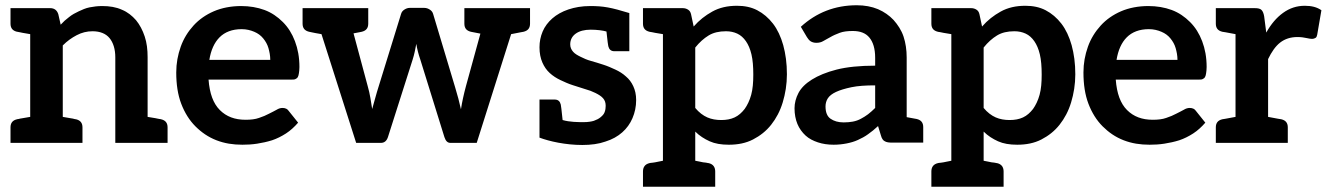

<svg xmlns="http://www.w3.org/2000/svg" viewBox="-20 -544 5065 731"><path d="M593 -90C592 -90 590 -91 587 -91C584 -91 579 -93 572 -94C565 -95 554 -97 542 -99V-326C542 -355 539 -381 531 -405C523 -429 512 -450 498 -467C483 -484 466 -498 444 -507C422 -517 397 -521 369 -521C352 -521 336 -519 321 -516C306 -513 293 -507 280 -501C267 -495 254 -488 243 -479C231 -470 221 -461 211 -450L202 -490C197 -505 187 -513 171 -513H95H20V-454C20 -437 28 -427 45 -423C46 -423 48 -423 51 -422C54 -422 59 -420 66 -419C73 -418 83 -416 95 -414V-99C83 -97 73 -95 66 -94C59 -93 54 -92 51 -91C48 -91 46 -90 45 -90C28 -86 20 -76 20 -59V0H95H219H294V-59C294 -76 286 -86 269 -90C268 -90 266 -90 263 -91C260 -92 255 -93 248 -94C241 -95 231 -97 219 -99V-371C236 -388 253 -400 272 -410C291 -420 311 -425 332 -425C361 -425 383 -416 397 -399C411 -382 419 -357 419 -326V0H542H618V-59C618 -76 610 -86 593 -90Z M898 -521C860 -521 824 -514 794 -501C764 -488 738 -470 717 -447C696 -424 679 -397 668 -366C657 -335 651 -303 651 -268C651 -223 657 -183 670 -149C683 -115 701 -86 724 -63C747 -40 773 -22 804 -10C835 2 867 7 903 7C921 7 940 6 959 3C978 0 997 -4 1016 -10C1034 -16 1052 -25 1069 -36C1086 -47 1101 -61 1115 -77L1079 -122C1076 -126 1074 -128 1070 -130C1066 -132 1061 -133 1056 -133C1048 -133 1041 -131 1033 -126C1025 -121 1015 -117 1004 -111C993 -105 981 -100 966 -95C952 -90 935 -88 915 -88C874 -88 842 -100 817 -125C792 -150 778 -188 774 -241H1091C1097 -241 1101 -241 1105 -243C1109 -245 1112 -247 1114 -251C1116 -254 1117 -259 1118 -265C1119 -271 1120 -280 1120 -289C1120 -326 1114 -358 1103 -387C1092 -416 1077 -440 1057 -460C1037 -480 1014 -496 987 -506C960 -516 930 -521 898 -521ZM900 -433C918 -433 934 -429 948 -423C962 -417 973 -409 982 -398C991 -387 998 -375 1002 -361C1006 -347 1009 -332 1009 -316H777C783 -353 796 -382 816 -402C836 -422 864 -433 900 -433Z M1957 -513H1864H1863H1748V-454C1748 -437 1756 -427 1773 -423C1780 -422 1781 -421 1809 -416L1754 -216C1750 -201 1746 -185 1743 -171C1740 -157 1737 -142 1735 -128C1732 -142 1728 -155 1725 -169L1713 -211L1629 -491C1627 -498 1623 -503 1617 -507C1611 -511 1604 -514 1595 -514H1540C1532 -514 1525 -511 1519 -507C1513 -503 1509 -498 1507 -491L1422 -216C1417 -201 1413 -186 1409 -172C1405 -158 1401 -143 1397 -129C1395 -143 1392 -158 1390 -172C1388 -186 1384 -201 1380 -216L1326 -417C1349 -421 1351 -422 1357 -423C1374 -427 1382 -437 1382 -454V-513H1271H1173H1132V-454C1132 -437 1140 -427 1157 -423C1165 -422 1162 -421 1204 -414L1336 0H1430C1443 0 1452 -7 1457 -22L1551 -317C1554 -327 1557 -337 1559 -347L1565 -377C1567 -367 1568 -358 1571 -348C1573 -338 1577 -328 1580 -318L1672 -22C1677 -7 1684 0 1695 0H1795L1926 -414C1969 -422 1965 -422 1973 -423C1990 -427 1998 -437 1998 -454V-513Z M2391 -216C2384 -231 2375 -243 2363 -253C2351 -264 2338 -272 2323 -279C2308 -286 2292 -293 2276 -298C2260 -303 2245 -308 2230 -312C2215 -316 2202 -322 2190 -328C2178 -334 2169 -339 2162 -347C2155 -355 2151 -364 2151 -375C2151 -392 2158 -406 2172 -416C2186 -426 2205 -431 2229 -431C2252 -431 2276 -428 2289 -424C2293 -385 2295 -373 2296 -368C2299 -356 2306 -349 2319 -349H2360H2372H2376V-494H2377C2305 -516 2277 -521 2227 -521C2195 -521 2168 -516 2144 -508C2120 -500 2099 -488 2083 -474C2067 -460 2054 -443 2046 -424C2038 -405 2034 -385 2034 -364C2034 -341 2038 -322 2045 -306C2052 -290 2061 -277 2073 -266C2085 -255 2099 -246 2114 -239C2129 -232 2144 -225 2160 -220C2176 -215 2192 -210 2207 -205C2222 -201 2235 -196 2247 -190C2259 -184 2269 -178 2276 -170C2283 -162 2286 -153 2286 -141C2286 -133 2285 -125 2282 -117C2279 -109 2274 -104 2267 -98C2260 -92 2252 -88 2241 -84C2231 -81 2218 -79 2203 -79C2181 -79 2149 -79 2122 -87C2118 -127 2116 -141 2115 -146C2112 -158 2105 -165 2092 -165H2051H2039H2034V-70V-20C2071 -6 2133 8 2197 8C2230 8 2260 4 2285 -5C2311 -13 2332 -25 2349 -40C2366 -55 2379 -73 2388 -94C2397 -115 2402 -138 2402 -163C2402 -184 2398 -201 2391 -216Z M2962 -372C2953 -404 2940 -432 2923 -454C2906 -476 2886 -493 2863 -505C2840 -517 2814 -522 2786 -522C2750 -522 2719 -515 2692 -500C2665 -485 2642 -467 2621 -443L2611 -490C2609 -498 2606 -503 2600 -507C2594 -511 2587 -513 2579 -513H2504H2428V-454C2428 -437 2436 -427 2453 -423C2454 -423 2456 -422 2459 -422C2462 -422 2467 -420 2474 -419C2481 -418 2492 -416 2504 -414V68C2492 70 2481 73 2474 74C2467 75 2462 76 2459 76C2456 76 2454 77 2453 77C2436 81 2428 92 2428 109V167H2504H2627H2703V109C2703 92 2695 81 2678 77C2677 77 2675 77 2672 76C2669 75 2664 75 2657 74C2650 73 2640 70 2627 68V-43C2643 -27 2662 -15 2682 -6C2702 3 2726 7 2755 7C2789 7 2820 1 2847 -13C2874 -27 2897 -45 2916 -69C2935 -93 2950 -121 2960 -154C2970 -187 2976 -223 2976 -261C2976 -303 2971 -339 2962 -372ZM2840 -183C2834 -161 2825 -143 2815 -129C2804 -115 2792 -104 2777 -97C2762 -90 2745 -87 2726 -87C2707 -87 2689 -90 2673 -97C2657 -104 2641 -116 2627 -133V-363C2643 -383 2660 -398 2678 -409C2696 -420 2718 -425 2744 -425C2760 -425 2774 -422 2787 -416C2800 -410 2811 -400 2820 -387C2829 -374 2836 -358 2841 -337C2846 -316 2848 -290 2848 -260C2848 -230 2846 -205 2840 -183Z M3470 -91C3469 -91 3465 -92 3459 -93C3453 -94 3443 -96 3432 -98V-325C3432 -354 3428 -381 3420 -405C3412 -429 3398 -450 3382 -468C3366 -485 3346 -499 3323 -509C3299 -519 3272 -524 3242 -524C3159 -524 3088 -496 3029 -442L3052 -403C3056 -397 3060 -391 3066 -387C3072 -383 3080 -381 3088 -381C3098 -381 3107 -383 3115 -388C3123 -393 3132 -397 3142 -403C3152 -409 3164 -414 3177 -419C3190 -424 3207 -426 3227 -426C3255 -426 3276 -418 3290 -401C3304 -384 3312 -359 3312 -324V-294C3254 -294 3204 -289 3165 -279C3126 -269 3095 -256 3071 -241C3047 -226 3030 -209 3020 -190C3010 -171 3005 -151 3005 -132C3005 -109 3009 -89 3016 -72C3023 -55 3034 -40 3047 -28C3060 -16 3076 -8 3094 -2C3112 4 3132 7 3154 7C3172 7 3189 5 3204 2C3219 -1 3233 -5 3246 -11C3259 -17 3273 -24 3285 -33C3298 -42 3310 -52 3323 -64L3334 -28C3337 -17 3342 -9 3349 -6C3356 -2 3365 -1 3377 -1H3419H3432H3495V-60C3495 -77 3487 -87 3470 -91ZM3312 -133C3303 -124 3294 -116 3285 -109C3276 -102 3267 -97 3258 -92C3249 -87 3238 -83 3227 -81C3216 -79 3205 -78 3192 -78C3171 -78 3155 -83 3142 -92C3129 -101 3123 -117 3123 -139C3123 -150 3126 -161 3132 -170C3138 -179 3148 -187 3163 -194C3178 -201 3198 -207 3222 -212C3246 -217 3276 -219 3312 -219Z M4060 -372C4051 -404 4038 -432 4021 -454C4004 -476 3984 -493 3961 -505C3938 -517 3912 -522 3884 -522C3848 -522 3817 -515 3790 -500C3763 -485 3740 -467 3719 -443L3709 -490C3707 -498 3704 -503 3698 -507C3692 -511 3685 -513 3677 -513H3602H3526V-454C3526 -437 3534 -427 3551 -423C3552 -423 3554 -422 3557 -422C3560 -422 3565 -420 3572 -419C3579 -418 3590 -416 3602 -414V68C3590 70 3579 73 3572 74C3565 75 3560 76 3557 76C3554 76 3552 77 3551 77C3534 81 3526 92 3526 109V167H3602H3725H3801V109C3801 92 3793 81 3776 77C3775 77 3773 77 3770 76C3767 75 3762 75 3755 74C3748 73 3738 70 3725 68V-43C3741 -27 3760 -15 3780 -6C3800 3 3824 7 3853 7C3887 7 3918 1 3945 -13C3972 -27 3995 -45 4014 -69C4033 -93 4048 -121 4058 -154C4068 -187 4074 -223 4074 -261C4074 -303 4069 -339 4060 -372ZM3938 -183C3932 -161 3923 -143 3913 -129C3902 -115 3890 -104 3875 -97C3860 -90 3843 -87 3824 -87C3805 -87 3787 -90 3771 -97C3755 -104 3739 -116 3725 -133V-363C3741 -383 3758 -398 3776 -409C3794 -420 3816 -425 3842 -425C3858 -425 3872 -422 3885 -416C3898 -410 3909 -400 3918 -387C3927 -374 3934 -358 3939 -337C3944 -316 3946 -290 3946 -260C3946 -230 3944 -205 3938 -183Z M4352 -521C4314 -521 4278 -514 4248 -501C4218 -488 4192 -470 4171 -447C4150 -424 4133 -397 4122 -366C4111 -335 4105 -303 4105 -268C4105 -223 4111 -183 4124 -149C4137 -115 4155 -86 4178 -63C4201 -40 4227 -22 4258 -10C4289 2 4321 7 4357 7C4375 7 4394 6 4413 3C4432 0 4451 -4 4470 -10C4488 -16 4506 -25 4523 -36C4540 -47 4555 -61 4569 -77L4533 -122C4530 -126 4528 -128 4524 -130C4520 -132 4515 -133 4510 -133C4502 -133 4495 -131 4487 -126C4479 -121 4469 -117 4458 -111C4447 -105 4435 -100 4420 -95C4406 -90 4389 -88 4369 -88C4328 -88 4296 -100 4271 -125C4246 -150 4232 -188 4228 -241H4545C4551 -241 4555 -241 4559 -243C4563 -245 4566 -247 4568 -251C4570 -254 4571 -259 4572 -265C4573 -271 4574 -280 4574 -289C4574 -326 4568 -358 4557 -387C4546 -416 4531 -440 4511 -460C4491 -480 4468 -496 4441 -506C4414 -516 4384 -521 4352 -521ZM4354 -433C4372 -433 4388 -429 4402 -423C4416 -417 4427 -409 4436 -398C4445 -387 4452 -375 4456 -361C4460 -347 4463 -332 4463 -316H4231C4237 -353 4250 -382 4270 -402C4290 -422 4318 -433 4354 -433Z M4948 -522C4917 -522 4890 -513 4865 -495C4840 -477 4819 -452 4801 -420L4793 -482C4791 -493 4788 -501 4783 -506C4778 -511 4770 -513 4757 -513H4684H4609V-454C4609 -437 4617 -427 4634 -423C4642 -422 4641 -422 4684 -414V-99C4641 -91 4642 -91 4634 -90C4617 -86 4609 -76 4609 -59V0H4684H4808H4883V-59C4883 -76 4875 -86 4858 -90C4850 -91 4851 -91 4808 -99V-319C4821 -346 4836 -368 4854 -382C4872 -396 4894 -403 4920 -403C4934 -403 4946 -401 4955 -399C4964 -397 4970 -396 4975 -396C4981 -396 4986 -398 4989 -400C4992 -402 4994 -406 4995 -412L5011 -505C4994 -517 4973 -522 4948 -522Z"/></svg>

Font: SVN-Aleo
Style: Bold
Weight: 700
Designer: Alessio Laiso
Version: Version 1.2.2